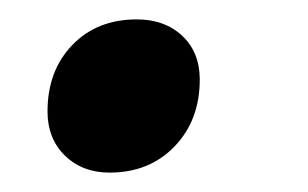

<svg xmlns="http://www.w3.org/2000/svg" viewBox="-20 -168 318 198"><path d="M29 -53Q29 -95 54.5 -121.5Q80 -148 121 -148Q150 -148 168 -131Q186 -114 186 -86Q186 -44 160 -17Q134 10 93 10Q65 10 47 -7.5Q29 -25 29 -53Z"/></svg>

Font: Sarabun SemiBold
Style: Italic
Weight: 600
Italic angle: -10°
Designer: Suppakit Chalermlarp | Katatrad Co.,Ltd.
Foundry: Cadson Demak Co.,Ltd.
Version: Version 1.000; ttfautohint (v1.6)